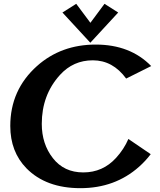

<svg xmlns="http://www.w3.org/2000/svg" viewBox="-20 -982 841 1012"><path d="M381.8 -961.9 456.5 -861.8 530.8 -961.9 603 -916 456.1 -756.8 309.1 -916ZM403.8 9.8Q222.7 9.8 119.6 -94.7Q34.2 -182.1 34.2 -317.9Q34.2 -508.3 175.3 -634.3Q302.2 -747.1 484.4 -747.1Q666.5 -747.1 776.9 -633.8L645 -567.9Q574.7 -664.1 469.2 -664.1Q366.2 -664.1 296.4 -587.4Q200.2 -481.9 200.2 -329.1Q200.2 -223.1 258.8 -148.4Q317.4 -73.2 418.9 -73.2Q522 -73.2 591.8 -149.9Q633.3 -195.3 656.7 -249.5L774.4 -169.4Q748 -134.3 712.9 -103Q585.9 9.8 403.8 9.8Z"/></svg>

Font: Klaudia
Style: Bold
Weight: 700
Designer: Wojciech Kalinowski "wmk69" (wmk69@o2.pl)
Foundry: Wojciech Kalinowski "wmk69" (wmk69@o2.pl)
Version: Version 3.1.0; 2021-05-10